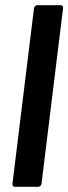

<svg xmlns="http://www.w3.org/2000/svg" viewBox="-20 -720 263 740"><path d="M38 0H127C134 0 139 -5 140 -12L223 -688C224 -695 220 -700 213 -700H124C117 -700 112 -695 111 -688L28 -12C27 -5 31 0 38 0Z"/></svg>

Font: Barlow Condensed SemiBold
Style: Italic
Weight: 600
Width: 3
Italic angle: -7°
Designer: Jeremy Tribby
Foundry: Tribby Type
Version: Version 1.422;hotconv 1.0.109;makeotfexe 2.5.65596